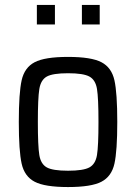

<svg xmlns="http://www.w3.org/2000/svg" viewBox="-20 -748 550 776"><path d="M56 0ZM56 -255Q56 -372 67.5 -423.5Q79 -475 120 -496.5Q161 -518 255 -518Q349 -518 390 -496.5Q431 -475 442.5 -423.5Q454 -372 454 -255Q454 -138 442.5 -86.5Q431 -35 390 -13.5Q349 8 255 8Q161 8 120 -13.5Q79 -35 67.5 -86.5Q56 -138 56 -255ZM378 -255Q378 -352 372 -388.5Q366 -425 341.5 -438.5Q317 -452 255 -452Q193 -452 169 -438.5Q145 -425 139 -388.5Q133 -352 133 -255Q133 -157 139 -121Q145 -85 169 -71.5Q193 -58 255 -58Q317 -58 341.5 -71.5Q366 -85 372 -121.5Q378 -158 378 -255ZM129 -649V-728H202V-649ZM311 -649V-728H383V-649Z"/></svg>

Font: Assailand
Style: Regular
Weight: 400
Designer: Hector Gatti with collaboration of the Omnibus-Type team
Foundry: Omnibus-Type
Version: Version 0.072;October 19, 2019;FontCreator 12.0.0.2547 64-bi